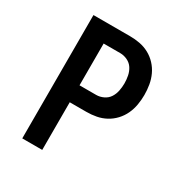

<svg xmlns="http://www.w3.org/2000/svg" viewBox="-171 -863 942 991"><g transform="rotate(30 300.0 -367.5)"><path d="M101 0V-735H319Q349 -735 378 -729.5Q407 -724 433 -710Q459 -696 479.5 -674Q500 -652 512.5 -625Q525 -598 530 -568.5Q535 -539 535 -509Q535 -480 530 -450.5Q525 -421 512.5 -394Q500 -367 479.5 -345Q459 -323 433 -309Q407 -295 378 -289.5Q349 -284 319 -284H220V0ZM220 -385H319Q341 -385 362 -395Q383 -405 395 -423.5Q407 -442 411.5 -464.5Q416 -487 416 -509Q416 -532 411.5 -554.5Q407 -577 395 -595.5Q383 -614 362 -624Q341 -634 319 -634H220Z"/></g></svg>

Font: Iosevka Fixed Extended
Style: Bold
Weight: 700
Width: 7
Monospace: yes
Designer: Belleve Invis
Foundry: Belleve Invis
Version: Version 24.1.1; ttfautohint (v1.8.4)